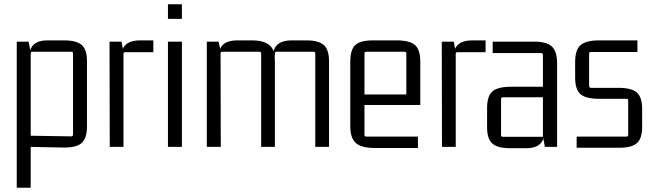

<svg xmlns="http://www.w3.org/2000/svg" viewBox="-20 -684 3034 894"><path d="M123 190H58V-490H113L121 -451Q136 -496 200 -496H279Q336 -496 360.5 -474.5Q385 -453 385 -399V-96Q385 -40 360 -18Q335 4 275 3L123 0ZM123 -435V-52L312 -49Q320 -49 320 -58V-435Q320 -443 312 -443H131Q123 -443 123 -435Z M633 -496H694V-441H563Q555 -441 555 -433V0H491L490 -490H546L552 -457Q569 -496 633 -496Z M827 -596H762V-664H827ZM827 0H762V-490H827Z M1085 -496H1154Q1236 -496 1254 -446Q1267 -496 1338 -496H1406Q1463 -496 1487.5 -474.5Q1512 -453 1512 -399V0H1448V-435Q1448 -443 1439 -443H1268Q1260 -443 1260 -435L1259 -415Q1260 -410 1260 -399V0H1196V-435Q1196 -443 1187 -443H1016Q1007 -443 1007 -435L1008 0H943V-490H998L1005 -457Q1022 -496 1085 -496Z M1926 5H1725Q1664 5 1637.5 -17.5Q1611 -40 1611 -97V-396Q1611 -453 1634.5 -474.5Q1658 -496 1717 -496H1827Q1887 -496 1912 -474.5Q1937 -453 1937 -396V-195H1677V-57Q1677 -48 1685 -48H1926ZM1685 -443Q1677 -443 1677 -435V-244H1872V-435Q1872 -443 1864 -443Z M2180 -496H2241V-441H2110Q2102 -441 2102 -433V0H2038L2037 -490H2093L2099 -457Q2116 -496 2180 -496Z M2431 6H2354Q2297 6 2272.5 -15.5Q2248 -37 2248 -91V-181Q2248 -237 2273 -258.5Q2298 -280 2358 -280H2508V-428Q2508 -437 2500 -437H2274V-490H2463Q2523 -491 2548.5 -468.5Q2574 -446 2574 -389V0H2517L2510 -39Q2496 6 2431 6ZM2508 -47V-231H2321Q2313 -231 2313 -222V-55Q2313 -47 2321 -47Z M2864 4H2665V-48H2897Q2905 -48 2905 -57V-216Q2905 -224 2897 -224H2768Q2708 -224 2683 -245.5Q2658 -267 2658 -323V-395Q2658 -452 2683.5 -474Q2709 -496 2769 -496H2948V-442H2732Q2723 -442 2723 -434V-284Q2723 -275 2732 -275H2860Q2920 -275 2945 -253.5Q2970 -232 2970 -176V-93Q2970 -39 2945.5 -17.5Q2921 4 2864 4Z"/></svg>

Font: Gemunu Libre Light
Style: Regular
Weight: 300
Designer: Puspanada Ekanayake, Sola Matas, Pathum Egodawatta, Kosala Senevirathne
Foundry: mooniak
Version: Version 1.100